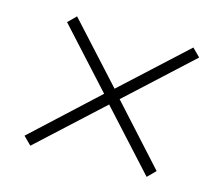

<svg xmlns="http://www.w3.org/2000/svg" viewBox="-75 -612 750 657"><g transform="rotate(15 300.0 -283.5)"><path d="M82 -49 54 -77 280 -286 94 -490 122 -518 310 -312 534 -518 562 -490 336 -282 522 -77 494 -49 306 -255Z"/></g></svg>

Font: Nunito Sans 12pt ExtraLight
Style: Italic
Weight: 200
Italic angle: -9°
Designer: Vernon Adams
Foundry: Vernon Adams
Version: Version 3.101;gftools[0.9.27]